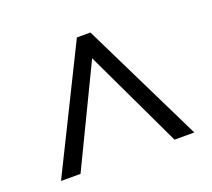

<svg xmlns="http://www.w3.org/2000/svg" viewBox="-85 -827 734 666"><g transform="rotate(-20 281.5 -494.5)"><path d="M307 -719 527 -270H454L282 -633L107 -270H35L257 -719Z"/></g></svg>

Font: oriya115
Style: Regular
Weight: 400
Designer: Amélie Bonet and Sol Matas
Foundry: Google LLC
Version: Version 2.003